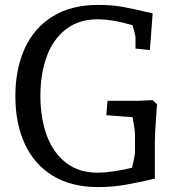

<svg xmlns="http://www.w3.org/2000/svg" viewBox="-20 -740 706 775"><path d="M596.2 -686 585 -538.1 526.9 -543.9V-588.9Q526.9 -597.7 515.1 -638.2Q434.1 -662.1 373 -662.1Q297.9 -662.1 245.8 -621.6Q193.8 -581.1 168.5 -511.5Q143.1 -441.9 143.1 -353Q143.1 -264.2 168.5 -194.1Q193.8 -124 245.8 -83.5Q297.9 -43 373 -43Q402.8 -43 440.9 -48.6Q479 -54.2 513.2 -63Q525.4 -114.7 524.9 -127.9V-195.8Q524.9 -209 521 -233.9Q517.1 -258.8 515.1 -267.1L409.2 -274.9L414.1 -333H524.9Q544.9 -333 566.4 -334.5Q587.9 -335.9 596.2 -335.9L613.8 -318.8Q612.8 -301.8 608.9 -249.3Q605 -196.8 605 -166V-19Q536.1 -2.9 484.6 6.1Q433.1 15.1 376 15.1Q268.1 15.1 193.1 -30.5Q118.2 -76.2 80.1 -159.2Q42 -242.2 42 -352.1Q42 -461.9 80.1 -544.9Q118.2 -627.9 193.1 -674.1Q268.1 -720.2 376 -720.2Q433.1 -720.2 476.1 -712.2Q519 -704.1 596.2 -686Z"/></svg>

Font: Sura
Style: Regular
Weight: 400
Designer: Carolina Giovagnoli
Foundry: Huerta Tipografica
Version: Version 1.003;PS 001.002;hotconv 1.0.70;makeotf.lib2.5.58329